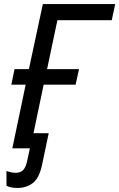

<svg xmlns="http://www.w3.org/2000/svg" viewBox="-20 -734 590 950"><path d="M52 -392H123L192 -714H550L533 -634H264L213 -392H371L354 -315H196L130 0H41L107 -315H36ZM66 196Q50 196 35 193Q20 190 12 185V112Q23 116 34.5 118.5Q46 121 58 121Q80 121 93.5 108.5Q107 96 114 64L144 -75H221L188 82Q174 148 142 172Q110 196 66 196Z"/></svg>

Font: BC Sans
Style: Italic
Weight: 400
Italic angle: -12°
Designer: Monotype Design Team
Designer: Province of B.C.
Foundry: Monotype Imaging Inc.
Version: Version 2.000;GOOG;noto-source:20170915:90ef993387c0